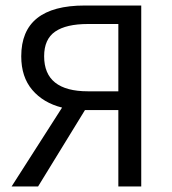

<svg xmlns="http://www.w3.org/2000/svg" viewBox="-20 -676 622 696"><path d="M409 0V-277H288L118 0H22L205 -286Q137 -303 97 -350Q57 -397 57 -472Q57 -656 287 -656H492V0ZM299 -345H409V-589H299Q220 -589 180 -561.5Q140 -534 140 -472Q140 -345 299 -345Z"/></svg>

Font: Toshiba Sans
Style: Regular
Weight: 400
Designer: Paul D. Hunt
Foundry: Toshiba Corporation
Version: Version 2.020;PS 2.0;hotconv 1.0.86;makeotf.lib2.5.63406